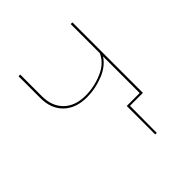

<svg xmlns="http://www.w3.org/2000/svg" viewBox="-174 -583 882 882"><g transform="rotate(-45 267.5 -141.5)"><path d="M430 -458V0H346L345 175H335V-10H419V-248Q393 -208 340.5 -187.5Q288 -167 235 -167Q163 -167 121.5 -207Q80 -247 80 -317V-458H91V-317Q91 -252 129.5 -214.5Q168 -177 235 -177Q291 -177 345 -200Q399 -223 419 -269V-458Z"/></g></svg>

Font: Ysabeau SC Hairline
Style: Regular
Weight: 100
Designer: Christian Thalmann (Catharsis Fonts)
Version: Version 0.003